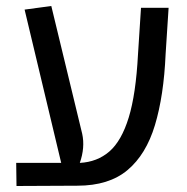

<svg xmlns="http://www.w3.org/2000/svg" viewBox="-20 -619 622 640"><path d="M35 1 34 -76H184L62 -587L151 -599L254 -173Q264 -127 246 -76Q304 -79 344.5 -114Q385 -149 409 -227Q433 -305 440 -438L450 -593H542L532 -438Q526 -300 496.5 -202Q467 -104 405 -52Q343 0 238 0Z"/></svg>

Font: Go Noto Current
Style: Regular
Weight: 400
Designer: Monotype Design Team
Foundry: Monotype Imaging Inc.
Version: Version 2.007; ttfautohint (v1.8) -l 8 -r 50 -G 200 -x 14 -D